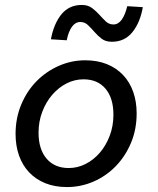

<svg xmlns="http://www.w3.org/2000/svg" viewBox="-20 -745 640 777"><path d="M251 12Q202 12 163.5 -3.5Q125 -19 98 -47.5Q71 -76 57 -115.5Q43 -155 43 -203Q43 -267 66 -322Q89 -377 128 -416.5Q167 -456 218 -478.5Q269 -501 325 -501Q374 -501 412.5 -485.5Q451 -470 478 -441.5Q505 -413 519 -373.5Q533 -334 533 -286Q533 -221 510 -166.5Q487 -112 448 -72Q409 -32 358 -10Q307 12 251 12ZM258 -65Q294 -65 326.5 -81.5Q359 -98 384 -127Q409 -156 424 -195.5Q439 -235 439 -281Q439 -348 407 -386Q375 -424 318 -424Q282 -424 249.5 -407.5Q217 -391 191.5 -361.5Q166 -332 151 -292.5Q136 -253 136 -208Q136 -141 168.5 -103Q201 -65 258 -65ZM433 -576Q407 -576 391 -588.5Q375 -601 362 -616Q349 -631 336 -643.5Q323 -656 305 -656Q285 -656 271 -636.5Q257 -617 250 -582L186 -586Q198 -650 229 -687.5Q260 -725 311 -725Q336 -725 352.5 -712.5Q369 -700 382 -685.5Q395 -671 408 -658.5Q421 -646 439 -646Q459 -646 473 -666Q487 -686 495 -720L558 -716Q547 -653 515.5 -614.5Q484 -576 433 -576Z"/></svg>

Font: Source Code Pro Medium
Style: Italic
Weight: 500
Italic angle: -11°
Monospace: yes
Designer: Paul D. Hunt, Teo Tuominen
Foundry: Adobe Systems Incorporated
Version: Version 1.050;PS 1.000;hotconv 16.6.51;makeotf.lib2.5.65220